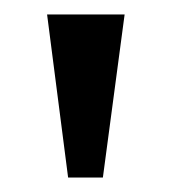

<svg xmlns="http://www.w3.org/2000/svg" viewBox="-20 -697 236 265"><path d="M152 -677 122 -452H74L45 -677Z"/></svg>

Font: Rufina
Style: Bold
Weight: 700
Designer: Martin Sommaruga
Foundry: Martin Sommaruga
Version: Version 1.001